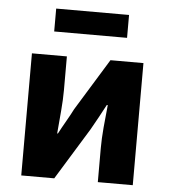

<svg xmlns="http://www.w3.org/2000/svg" viewBox="-50 -731 684 777"><g transform="rotate(5 291.5 -342.5)"><path d="M65 0V-496H207V-358Q207 -321 203 -274.5Q199 -228 195 -182H198Q210 -205 227 -234.5Q244 -264 255 -286L384 -496H518V0H376V-138Q376 -176 380 -222Q384 -268 389 -314H385Q373 -291 356.5 -261Q340 -231 328 -210L199 0ZM147 -592V-685H443V-592Z"/></g></svg>

Font: Font
Style: ¶
Weight: 700
Designer: Paul D. Hunt
Foundry: Adobe Systems Incorporated
Version: Version 3.000